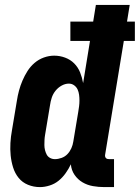

<svg xmlns="http://www.w3.org/2000/svg" viewBox="-20 -755 570 783"><path d="M143 8Q117 8 94 -1.5Q71 -11 56 -29.5Q41 -48 33.5 -72Q26 -96 23.5 -121Q21 -146 22.5 -172Q24 -198 29 -225L49 -345Q52 -365 57.5 -385.5Q63 -406 71.5 -426Q80 -446 92 -465Q104 -484 121 -498.5Q138 -513 159 -520.5Q180 -528 201 -528Q224 -528 245.5 -520Q267 -512 282.5 -496.5Q298 -481 306.5 -460Q315 -439 319 -416L347 -588H267V-667H360L371 -735H509L498 -667H530V-588H485L409 -126Q408 -122 408.5 -118Q409 -114 411.5 -111Q414 -108 417.5 -107Q421 -106 425 -106H445V8H406Q382 8 359 4Q336 0 316.5 -11.5Q297 -23 284 -42Q271 -61 269 -85Q260 -66 247.5 -48.5Q235 -31 219 -18Q203 -5 182.5 1.5Q162 8 143 8ZM204 -106Q217 -106 231 -111Q245 -116 255 -126.5Q265 -137 271 -150.5Q277 -164 279 -178L299 -298Q301 -310 302.5 -321.5Q304 -333 304 -345Q304 -357 302.5 -368.5Q301 -380 296.5 -390Q292 -400 282.5 -407Q273 -414 261 -414Q246 -414 231.5 -406Q217 -398 206.5 -385Q196 -372 191 -356.5Q186 -341 184 -326L164 -206Q162 -195 161.5 -184.5Q161 -174 161 -163.5Q161 -153 163.5 -143Q166 -133 170.5 -124.5Q175 -116 184 -111Q193 -106 204 -106Z"/></svg>

Font: Iosevka Term Curly Heavy
Style: Italic
Weight: 900
Italic angle: -9°
Designer: Belleve Invis
Foundry: Belleve Invis
Version: Version 32.3.0